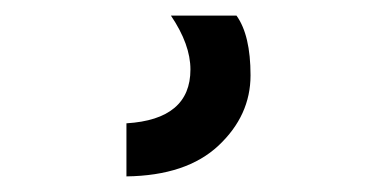

<svg xmlns="http://www.w3.org/2000/svg" viewBox="-20 31 484 246"><path d="M283 51Q301 76 301 127.5Q301 179 260 217.5Q219 256 142 257V189Q224 184 224 120Q224 88 199 51Z"/></svg>

Font: Hind Jalandhar Medium
Style: Regular
Weight: 500
Designer: Namrata Goyal
Foundry: Indian Type Foundry
Version: Version 0.702;PS 1.0;hotconv 1.0.81;makeotf.lib2.5.63406